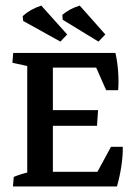

<svg xmlns="http://www.w3.org/2000/svg" viewBox="-20 -675 488 695"><path d="M78.6 -7.3V-476.6H171.4V-7.3ZM126.5 0V-53.2H391.6L403.3 0ZM403.3 0 320.3 -30.3 381.8 -143.6H424.3Q425.3 -115.7 419.7 -76.7Q414.1 -37.6 403.3 0ZM118.7 -219.7V-276.4H335L331.1 -219.7ZM98.1 -430.2V-483.4H397.9L388.7 -430.2ZM364.3 -348.6 318.8 -451.2 397.9 -483.4Q405.3 -449.7 407.7 -414.8Q410.2 -379.9 407.7 -348.6ZM26.9 0 29.8 -34.7Q54.2 -44.9 91.3 -53.7L78.6 -13.2V-84H171.4V-13.2L160.6 -49.8L225.6 -35.6L222.7 0ZM223.6 -483.4 220.7 -448.7Q196.3 -438.5 159.2 -429.7L171.4 -470.2V-399.4H78.6V-470.2L89.8 -433.6L24.9 -447.8L27.8 -483.4ZM198.7 -524.4 64 -599.1 62 -616.7Q89.4 -641.6 129.4 -654.8L223.1 -550.3ZM336.4 -524.4 207 -603.5 205.6 -621.1Q231 -643.1 268.6 -654.8L361.3 -550.3Z"/></svg>

Font: Markazi Text Medium
Style: Regular
Weight: 500
Designer: Borna Izadpanah (Arabic designer), Fiona Ross (Arabic design director) and Florian Runge (Latin designer)
Foundry: Borna Izadpanah and Florian Runge
Version: Version 1.001